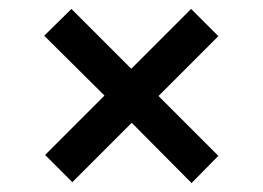

<svg xmlns="http://www.w3.org/2000/svg" viewBox="-20 -445 590 430"><path d="M469 -364 335 -230 469 -96 409 -35 275 -170 142 -37 81 -98 214 -231 79 -365 140 -425 274 -291 408 -425Z"/></svg>

Font: EauTest
Style: Bold Italic
Weight: 700
Italic angle: -12°
Designer: Christian Thalmann (Catharsis Fonts)
Version: Version 0.001;PS 000.001;hotconv 1.0.88;makeotf.lib2.5.64775